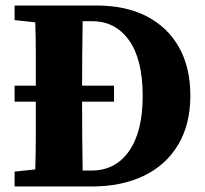

<svg xmlns="http://www.w3.org/2000/svg" viewBox="-20 -677 745 697"><path d="M394 -308H278Q278 -240 278.5 -178.5Q279 -117 280 -58H313Q399 -58 448.5 -128.5Q498 -199 498 -329Q498 -461 448.5 -530.5Q399 -600 315 -600H280Q279 -538 278.5 -477Q278 -416 278 -366H394ZM33 -604V-657H330Q437 -657 513 -617.5Q589 -578 630 -505Q671 -432 671 -330Q671 -226 627 -152Q583 -78 502.5 -39Q422 0 312 0H33V-54L108 -62Q110 -123 110 -185Q110 -247 110 -308H33V-366H110Q110 -424 110 -481.5Q110 -539 108 -596Z"/></svg>

Font: Source Serif 4
Style: Bold
Weight: 700
Designer: Frank Grießhammer
Foundry: Adobe
Version: Version 4.005;hotconv 1.1.0;makeotfexe 2.6.0